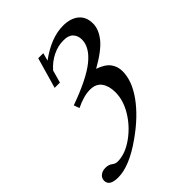

<svg xmlns="http://www.w3.org/2000/svg" viewBox="-291 -553 904 904"><g transform="rotate(-45 161.0 -100.5)"><path d="M-35.6 244.6Q-93.8 244.6 -93.8 208.5Q-93.8 190.9 -80.1 180.2Q-66.4 169.4 -45.9 169.4Q-24.9 169.4 -10.7 180.7Q1 189.9 15.1 189.9Q66.9 189.9 122.1 149.9Q174.3 111.8 206.5 58.1Q238.8 4.4 238.8 -48.8Q238.8 -89.8 220.5 -116Q202.1 -142.1 161.6 -142.1Q120.6 -142.1 66.4 -115.7L56.2 -143.6Q186.5 -190.4 244.6 -237.3Q302.7 -284.2 302.7 -335.9Q302.7 -361.8 286.9 -378.4Q271 -395 238.8 -394.5Q202.6 -395 167 -377.7Q131.3 -360.4 103.5 -328.6L85.9 -265.6H50.8L94.7 -418.9H128.4L117.7 -379.9Q206.1 -444.8 285.2 -444.8Q335 -444.8 364 -420.9Q393.1 -397 393.1 -352.1Q393.1 -314 362.5 -274.9Q332 -235.8 252.4 -190.9Q296.9 -175.3 314.7 -151.1Q332.5 -127 332.5 -94.7Q332.5 -31.2 282.7 38.1Q232.9 107.4 145 169.4Q40 244.6 -35.6 244.6Z"/></g></svg>

Font: Elstob Medium
Style: Italic
Weight: 500
Italic angle: -20°
Designer: Peter S. Baker
Version: Version 1.015